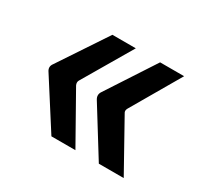

<svg xmlns="http://www.w3.org/2000/svg" viewBox="-86 -536 586 561"><g transform="rotate(30 207.0 -255.0)"><path d="M41 -240Q31 -254 41 -267L148 -428H227L130 -263Q126 -256 130 -247L223 -82H142ZM204 -240Q195 -254 204 -267L309 -428H390L294 -263Q289 -254 294 -247L386 -82H302Z"/></g></svg>

Font: Gemunu Libre SemiBold
Style: Regular
Weight: 600
Designer: Puspanada Ekanayake, Sola Matas, Pathum Egodawatta, Kosala Senevirathne
Foundry: mooniak
Version: Version 1.100